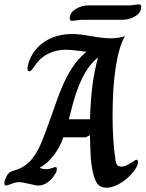

<svg xmlns="http://www.w3.org/2000/svg" viewBox="-72 -862 676 892"><path d="M360 -60Q352 -94 349.5 -135Q347 -176 346 -234L326 -224H222Q206 -177 177 -139.5Q148 -102 113 -83V-82Q127 -76 143 -76Q155 -76 169 -81Q183 -86 186 -86Q192 -86 192 -77Q192 -64 182 -50Q166 -25 146 -12.5Q126 0 107 0Q95 0 63 -8Q29 -16 17 -16Q2 -16 -18.5 -8Q-39 0 -43 0Q-47 0 -49.5 -3Q-52 -6 -52 -10Q-52 -21 -43 -40Q-34 -59 -22 -64Q-13 -69 7 -74Q46 -88 72 -118Q98 -148 117 -192Q136 -236 165 -319Q194 -404 214 -452.5Q234 -501 262 -545Q290 -589 329 -621V-622Q320 -622 294 -626Q252 -631 236 -631Q187 -631 148.5 -610.5Q110 -590 86 -551Q77 -539 73.5 -535Q70 -531 64 -531Q56 -531 56 -543Q56 -555 60 -567Q78 -629 132.5 -666.5Q187 -704 265 -704Q296 -704 352 -694Q410 -684 439 -684Q480 -684 508 -694V-693Q480 -644 465.5 -549Q451 -454 451 -325Q451 -210 464 -122Q466 -103 472.5 -95.5Q479 -88 492 -88Q504 -88 515.5 -93.5Q527 -99 543 -109Q558 -120 563 -120Q569 -120 569 -109Q569 -97 560 -82Q539 -46 498.5 -18Q458 10 422 10Q396 10 382 -6.5Q368 -23 360 -60ZM346 -308Q349 -399 357.5 -465Q366 -531 383 -594H382Q340 -560 309.5 -498Q279 -436 257 -343L248 -308ZM252 -776Q252 -803 279.5 -820Q307 -837 341 -837H525Q539 -837 553 -839.5Q567 -842 572 -842Q584 -842 584 -831Q584 -804 557 -787Q530 -770 495 -770H311Q297 -770 283 -767.5Q269 -765 264 -765Q252 -765 252 -776Z"/></svg>

Font: Charm
Style: Bold
Weight: 700
Designer: Katatrad Aksorn Co.,Ltd.
Foundry: Cadson Demak Co.,Ltd.
Version: Version 1.001